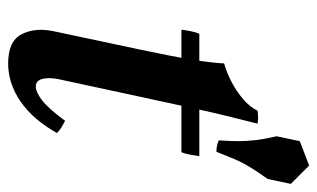

<svg xmlns="http://www.w3.org/2000/svg" viewBox="-174 -591 780 472"><g transform="rotate(90 216.0 -355.0)"><path d="M327 -702 387 -725 432 -680 420 -623Q402 -598 390.5 -579Q379 -560 371 -541Q363 -522 353 -497Q337 -497 325 -503Q327 -530 327 -550.5Q327 -571 324.5 -593Q322 -615 315 -645ZM53 -411Q54 -420 56.5 -433Q59 -446 63 -455H364Q363 -448 360.5 -434Q358 -420 354 -411ZM277 -125Q285 -121 292.5 -116.5Q300 -112 307 -105Q274 -46 229.5 -15.5Q185 15 136 15Q81 15 64 -18.5Q47 -52 57 -98L102 -310Q109 -343 116 -378.5Q123 -414 128.5 -449Q134 -484 136 -516Q158 -522 181 -534Q204 -546 223.5 -562.5Q243 -579 252 -598Q269 -601 284 -598Q263 -517 248 -448.5Q233 -380 218 -310L174 -106Q170 -82 174.5 -67.5Q179 -53 193 -53Q206 -53 226 -68Q246 -83 277 -125Z"/></g></svg>

Font: Poltawski Nowy SemiBold
Style: Italic
Weight: 600
Italic angle: -12°
Version: Version 1.001;gftools[0.9.25]